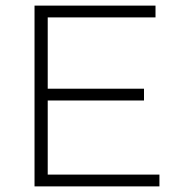

<svg xmlns="http://www.w3.org/2000/svg" viewBox="-20 -664 641 684"><path d="M548 -42V0H103V-644H534V-602H150V-348H493V-306H150V-42Z"/></svg>

Font: Montserrat Ace
Style: Light
Weight: 300
Designer: Julieta Ulanovsky
Foundry: Julieta Ulanovsky
Version: Version 1